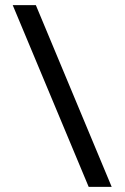

<svg xmlns="http://www.w3.org/2000/svg" viewBox="-20 -727 486 747"><path d="M414.5 0H325L29.5 -707H119.5Z"/></svg>

Font: Newsreader 6pt
Style: Regular
Weight: 400
Designer: Hugues Gentile
Foundry: Production Type
Version: Version 1.003; ttfautohint (v1.8.3)